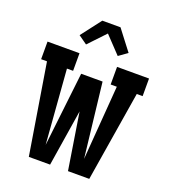

<svg xmlns="http://www.w3.org/2000/svg" viewBox="-171 -1105 1092 1230"><g transform="rotate(20 375.0 -490.5)"><path d="M169 0 69 -615H29V-735H247V-615H205L244 -109L302 -615H448L506 -109L545 -615H503V-735H721V-615H681L581 0H436L375 -385L314 0ZM267 -802 208 -844 313 -981H437L489 -913L542 -844L483 -802L375 -916Z"/></g></svg>

Font: Iosevka Etoile Heavy
Style: Regular
Weight: 900
Designer: Belleve Invis
Foundry: Belleve Invis
Version: Version 22.1.2; ttfautohint (v1.8.4)